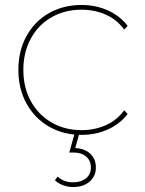

<svg xmlns="http://www.w3.org/2000/svg" viewBox="-20 -540 585 773"><path d="M308 3Q235 3 177 -30.5Q119 -64 86.5 -123.5Q54 -183 54 -259Q54 -335 86.5 -394.5Q119 -454 177 -487Q235 -520 308 -520Q365 -520 413.5 -498.5Q462 -477 494 -436L480 -421Q451 -461 406 -481Q361 -501 308 -501Q241 -501 187.5 -470.5Q134 -440 104 -384.5Q74 -329 74 -259Q74 -188 104 -133Q134 -78 187.5 -47Q241 -16 308 -16Q361 -16 406 -36Q451 -56 480 -96L494 -81Q462 -40 413.5 -18.5Q365 3 308 3ZM275 213Q254 213 235.5 206.5Q217 200 201 186L212 171Q237 194 274 194Q306 194 326 178Q346 162 346 134Q346 107 327 90.5Q308 74 275 74H259L281 -5H300L283 56Q321 58 343.5 79Q366 100 366 134Q366 170 340.5 191.5Q315 213 275 213Z"/></svg>

Font: Montserrat
Style: Regular
Weight: 400
Designer: Julieta Ulanovsky
Foundry: Julieta Ulanovsky
Version: Version 8.000